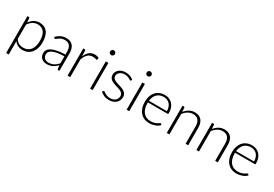

<svg xmlns="http://www.w3.org/2000/svg" viewBox="47 -1789 4334 3039"><g transform="rotate(30 2214.0 -269.0)"><path d="M81 176V-497.5H107Q113.5 -497.5 117.5 -494.8Q121.5 -492 122 -485L126.5 -408Q159.5 -453 203.8 -479.5Q248 -506 303 -506Q395 -506 446 -442.5Q497 -379 497 -252Q497 -197.5 482.8 -150.2Q468.5 -103 441 -68.2Q413.5 -33.5 373.2 -13.5Q333 6.5 280.5 6.5Q229.5 6.5 192.5 -12Q155.5 -30.5 128.5 -67V176ZM289.5 -467.5Q240 -467.5 199.8 -441.8Q159.5 -416 128.5 -370V-109Q157 -66 191.8 -48.5Q226.5 -31 271 -31Q315 -31 348 -47Q381 -63 403.2 -92.2Q425.5 -121.5 436.8 -162.2Q448 -203 448 -252Q448 -363 407.2 -415.2Q366.5 -467.5 289.5 -467.5Z M933.5 0Q918.5 0 915 -14L908 -77.5Q887.5 -57.5 867.2 -41.5Q847 -25.5 825 -14.5Q803 -3.5 777.5 2.2Q752 8 721.5 8Q696 8 672 0.5Q648 -7 629.5 -22.5Q611 -38 599.8 -62.2Q588.5 -86.5 588.5 -120.5Q588.5 -152 606.5 -179Q624.5 -206 662.8 -226Q701 -246 761.2 -258Q821.5 -270 906 -272V-324Q906 -393 876.2 -430.2Q846.5 -467.5 788 -467.5Q752 -467.5 726.8 -457.5Q701.5 -447.5 684 -435.5Q666.5 -423.5 655.5 -413.5Q644.5 -403.5 637 -403.5Q627 -403.5 622 -412.5L613.5 -427Q652.5 -466 695.5 -486Q738.5 -506 793 -506Q833 -506 863 -493.2Q893 -480.5 912.8 -456.8Q932.5 -433 942.5 -399.2Q952.5 -365.5 952.5 -324V0ZM733.5 -26.5Q762.5 -26.5 786.8 -32.8Q811 -39 831.8 -50.2Q852.5 -61.5 870.5 -77Q888.5 -92.5 906 -110.5V-240Q835 -238 783.8 -229.2Q732.5 -220.5 699.2 -205.5Q666 -190.5 650.2 -169.8Q634.5 -149 634.5 -122.5Q634.5 -97.5 642.8 -79.2Q651 -61 664.5 -49.2Q678 -37.5 696 -32Q714 -26.5 733.5 -26.5Z M1102.5 0V-497.5H1127.5Q1136 -497.5 1139.8 -494Q1143.5 -490.5 1144 -482L1148 -377Q1172 -437.5 1212 -471.8Q1252 -506 1310.5 -506Q1333 -506 1352 -501.2Q1371 -496.5 1388 -487.5L1381.5 -454.5Q1380 -446.5 1371.5 -446.5Q1368.5 -446.5 1363 -448.5Q1357.5 -450.5 1349.2 -453Q1341 -455.5 1329 -457.5Q1317 -459.5 1301.5 -459.5Q1245 -459.5 1208.8 -424.5Q1172.5 -389.5 1150 -323.5V0Z M1561 -497.5V0H1513.5V-497.5ZM1582 -669Q1582 -660 1578.2 -652.2Q1574.5 -644.5 1568.5 -638.5Q1562.5 -632.5 1554.5 -629Q1546.5 -625.5 1537.5 -625.5Q1528.5 -625.5 1520.5 -629Q1512.5 -632.5 1506.5 -638.5Q1500.5 -644.5 1497 -652.2Q1493.5 -660 1493.5 -669Q1493.5 -678 1497 -686.2Q1500.5 -694.5 1506.5 -700.5Q1512.5 -706.5 1520.5 -710Q1528.5 -713.5 1537.5 -713.5Q1546.5 -713.5 1554.5 -710Q1562.5 -706.5 1568.5 -700.5Q1574.5 -694.5 1578.2 -686.2Q1582 -678 1582 -669Z M2011 -436Q2007.5 -429 2000 -429Q1994.5 -429 1985.8 -435.2Q1977 -441.5 1962.8 -449.2Q1948.5 -457 1927.8 -463.2Q1907 -469.5 1877 -469.5Q1850 -469.5 1827.8 -461.8Q1805.5 -454 1789.8 -441Q1774 -428 1765.2 -410.8Q1756.5 -393.5 1756.5 -374.5Q1756.5 -351 1768.5 -335.5Q1780.5 -320 1800 -309Q1819.5 -298 1844.2 -290Q1869 -282 1895 -274Q1921 -266 1945.8 -256.2Q1970.5 -246.5 1990 -232Q2009.5 -217.5 2021.5 -196.5Q2033.5 -175.5 2033.5 -145.5Q2033.5 -113 2021.8 -85Q2010 -57 1987.8 -36.5Q1965.5 -16 1933 -4Q1900.5 8 1859 8Q1806.5 8 1768.5 -8.8Q1730.5 -25.5 1700.5 -52.5L1712 -69.5Q1714.5 -73.5 1717.5 -75.5Q1720.5 -77.5 1726 -77.5Q1732.5 -77.5 1742 -69.5Q1751.5 -61.5 1766.8 -52.2Q1782 -43 1804.8 -35Q1827.5 -27 1861 -27Q1892.5 -27 1916.5 -35.8Q1940.5 -44.5 1956.5 -59.5Q1972.5 -74.5 1980.8 -94.8Q1989 -115 1989 -137.5Q1989 -162.5 1977 -179Q1965 -195.5 1945.5 -207Q1926 -218.5 1901.2 -226.5Q1876.5 -234.5 1850.2 -242.5Q1824 -250.5 1799.2 -260Q1774.5 -269.5 1755 -284Q1735.5 -298.5 1723.5 -319.2Q1711.5 -340 1711.5 -371Q1711.5 -397.5 1723 -422Q1734.5 -446.5 1755.8 -465Q1777 -483.5 1807.5 -494.5Q1838 -505.5 1876 -505.5Q1921.5 -505.5 1956.8 -492.5Q1992 -479.5 2021.5 -452.5Z M2228.5 -497.5V0H2181V-497.5ZM2249.5 -669Q2249.5 -660 2245.8 -652.2Q2242 -644.5 2236 -638.5Q2230 -632.5 2222 -629Q2214 -625.5 2205 -625.5Q2196 -625.5 2188 -629Q2180 -632.5 2174 -638.5Q2168 -644.5 2164.5 -652.2Q2161 -660 2161 -669Q2161 -678 2164.5 -686.2Q2168 -694.5 2174 -700.5Q2180 -706.5 2188 -710Q2196 -713.5 2205 -713.5Q2214 -713.5 2222 -710Q2230 -706.5 2236 -700.5Q2242 -694.5 2245.8 -686.2Q2249.5 -678 2249.5 -669Z M2592 -505.5Q2634 -505.5 2669.8 -491Q2705.5 -476.5 2731.8 -448.8Q2758 -421 2772.8 -380.5Q2787.5 -340 2787.5 -287.5Q2787.5 -276.5 2784.2 -272.5Q2781 -268.5 2774 -268.5H2414.5V-259Q2414.5 -203 2427.5 -160.5Q2440.5 -118 2464.5 -89.2Q2488.5 -60.5 2522.5 -46Q2556.5 -31.5 2598.5 -31.5Q2636 -31.5 2663.5 -39.8Q2691 -48 2709.8 -58.2Q2728.5 -68.5 2739.5 -76.8Q2750.5 -85 2755.5 -85Q2762 -85 2765.5 -80L2778.5 -64Q2766.5 -49 2746.8 -36Q2727 -23 2702.8 -13.8Q2678.5 -4.5 2650.8 1Q2623 6.5 2595 6.5Q2544 6.5 2502 -11.2Q2460 -29 2430 -63Q2400 -97 2383.8 -146.2Q2367.5 -195.5 2367.5 -259Q2367.5 -312.5 2382.8 -357.8Q2398 -403 2426.8 -435.8Q2455.5 -468.5 2497.2 -487Q2539 -505.5 2592 -505.5ZM2592.5 -470Q2554 -470 2523.5 -458Q2493 -446 2470.8 -423.5Q2448.5 -401 2434.8 -369.5Q2421 -338 2416.5 -299H2744.5Q2744.5 -339 2733.5 -370.8Q2722.5 -402.5 2702.5 -424.5Q2682.5 -446.5 2654.5 -458.2Q2626.5 -470 2592.5 -470Z M2915.5 0V-497.5H2941.5Q2954.5 -497.5 2956.5 -485L2961 -410Q2995 -453 3040.2 -479.2Q3085.5 -505.5 3141 -505.5Q3182 -505.5 3213.2 -492.5Q3244.5 -479.5 3265 -455Q3285.5 -430.5 3296 -396Q3306.5 -361.5 3306.5 -318V0H3259V-318Q3259 -388 3227 -427.8Q3195 -467.5 3129 -467.5Q3080 -467.5 3038 -442.2Q2996 -417 2963 -373V0Z M3456.5 0V-497.5H3482.5Q3495.5 -497.5 3497.5 -485L3502 -410Q3536 -453 3581.2 -479.2Q3626.5 -505.5 3682 -505.5Q3723 -505.5 3754.2 -492.5Q3785.5 -479.5 3806 -455Q3826.5 -430.5 3837 -396Q3847.5 -361.5 3847.5 -318V0H3800V-318Q3800 -388 3768 -427.8Q3736 -467.5 3670 -467.5Q3621 -467.5 3579 -442.2Q3537 -417 3504 -373V0Z M4185 -505.5Q4227 -505.5 4262.8 -491Q4298.5 -476.5 4324.8 -448.8Q4351 -421 4365.8 -380.5Q4380.5 -340 4380.5 -287.5Q4380.5 -276.5 4377.2 -272.5Q4374 -268.5 4367 -268.5H4007.5V-259Q4007.5 -203 4020.5 -160.5Q4033.5 -118 4057.5 -89.2Q4081.5 -60.5 4115.5 -46Q4149.5 -31.5 4191.5 -31.5Q4229 -31.5 4256.5 -39.8Q4284 -48 4302.8 -58.2Q4321.5 -68.5 4332.5 -76.8Q4343.5 -85 4348.5 -85Q4355 -85 4358.5 -80L4371.5 -64Q4359.5 -49 4339.8 -36Q4320 -23 4295.8 -13.8Q4271.5 -4.5 4243.8 1Q4216 6.5 4188 6.5Q4137 6.5 4095 -11.2Q4053 -29 4023 -63Q3993 -97 3976.8 -146.2Q3960.5 -195.5 3960.5 -259Q3960.5 -312.5 3975.8 -357.8Q3991 -403 4019.8 -435.8Q4048.5 -468.5 4090.2 -487Q4132 -505.5 4185 -505.5ZM4185.5 -470Q4147 -470 4116.5 -458Q4086 -446 4063.8 -423.5Q4041.5 -401 4027.8 -369.5Q4014 -338 4009.5 -299H4337.5Q4337.5 -339 4326.5 -370.8Q4315.5 -402.5 4295.5 -424.5Q4275.5 -446.5 4247.5 -458.2Q4219.5 -470 4185.5 -470Z"/></g></svg>

Font: o
Style: Regular
Weight: 300
Designer: Lukasz Dziedzic
Foundry: Lukasz Dziedzic
Version: Version 1.104; Western+Polish opensource; ttfautohint (v1.8.